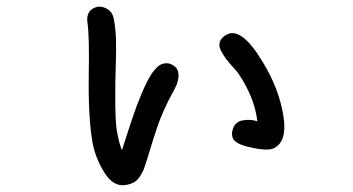

<svg xmlns="http://www.w3.org/2000/svg" viewBox="-20 -524 1040 565"><path d="M489.3 -332Q499 -325.2 500 -322.3Q510.7 -304.7 500 -275.4Q499 -272.5 494.1 -262.7Q489.3 -252.9 488.3 -252Q460.9 -201.2 446.3 -160.2Q433.6 -125 412.1 -52.7Q406.2 -34.2 403.3 -26.4Q400.4 -18.6 392.1 -5.4Q383.8 7.8 372.1 13.7Q345.7 25.4 325.7 18.6Q305.7 11.7 290 -11.7Q261.7 -55.7 252.9 -101.6Q239.3 -173.8 241.2 -304.7Q243.2 -418.9 237.3 -458Q233.4 -484.4 251 -497.1Q268.6 -509.8 290 -500.5Q311.5 -491.2 315.4 -465.8Q320.3 -438.5 321.3 -408.7Q322.3 -378.9 320.8 -335.9Q319.3 -293 319.3 -276.4Q319.3 -271.5 319.3 -245.1Q319.3 -218.8 319.3 -210Q319.3 -201.2 320.3 -178.7Q321.3 -156.2 323.2 -143.6Q325.2 -130.9 329.1 -113.3Q333 -95.7 338.9 -82Q376 -199.2 390.6 -233.4Q392.6 -237.3 396.5 -248Q413.1 -287.1 425.8 -306.6Q431.6 -314.5 439 -322.8Q446.3 -331.1 454.1 -334.5Q461.9 -337.9 470.7 -337.9Q479.5 -337.9 489.3 -332ZM814.5 -179.7Q825.2 -107.4 786.1 -87.9Q766.6 -78.1 710.9 -91.8Q684.6 -97.7 671.9 -108.4Q658.2 -121.1 665 -143.6Q671.9 -166 694.8 -169.9Q717.8 -173.8 737.3 -167Q729.5 -236.3 681.6 -307.6Q677.7 -313.5 665.5 -326.7Q653.3 -339.8 645 -351.1Q636.7 -362.3 629.9 -375.5Q623 -388.7 627 -400.9Q630.9 -413.1 646.5 -421.9Q690.4 -446.3 752.9 -341.8Q801.8 -262.7 814.5 -179.7Z"/></svg>

Font: irohamaru Regular
Style: Regular
Weight: 400
Designer: [Source Han Sans]
Ryoko NISHIZUKA  (kana & ideographs); Paul D. Hunt (Latin, Greek & Cyrillic); Wenlong ZHANG  (bopomofo
Version: Version 1.00